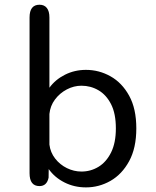

<svg xmlns="http://www.w3.org/2000/svg" viewBox="-20 -782 659 812"><path d="M147 5Q105 5 105 -49.5V-708Q105 -762 147 -762Q167.5 -762 178.2 -748.2Q189 -734.5 189 -708V-411Q214 -445.5 254.8 -466Q295.5 -486.5 343.5 -486.5Q399 -486.5 447.5 -459.2Q496 -432 526.2 -377.2Q556.5 -322.5 556.5 -239Q556.5 -156 526.2 -100.5Q496 -45 447.5 -17.2Q399 10.5 343.5 10.5Q294 10.5 252.5 -10.5Q211 -31.5 186 -67L185.5 -30.5Q178 5 147 5ZM189 -170.5Q193 -137.5 213.2 -111.5Q233.5 -85.5 263 -71Q292.5 -56.5 324.5 -56.5Q363.5 -56.5 396.5 -76.5Q429.5 -96.5 449.8 -137.2Q470 -178 470 -239Q470 -301.5 449.8 -341.2Q429.5 -381 396.5 -400.2Q363.5 -419.5 324.5 -419.5Q292.5 -419.5 262.5 -403.8Q232.5 -388 212.5 -361.2Q192.5 -334.5 189 -300Z"/></svg>

Font: Sono ExtraLight Monospace
Style: Regular
Weight: 400
Version: Version 2.112